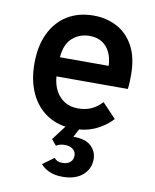

<svg xmlns="http://www.w3.org/2000/svg" viewBox="-85 -588 722 894"><g transform="rotate(10 275.5 -141.0)"><path d="M285.5 12Q213 12 160.5 -21.5Q108 -55 80 -115.2Q52 -175.5 52 -256Q52 -339.5 81 -399.2Q110 -459 162.5 -491Q215 -523 285.5 -523Q346 -523 395.8 -497Q445.5 -471 475 -417.2Q504.5 -363.5 504.5 -280.5Q504.5 -267.5 504 -249.8Q503.5 -232 501 -214H163.5Q166.5 -175 182.2 -146Q198 -117 224.5 -100.8Q251 -84.5 287 -84.5Q322 -84.5 349 -96.2Q376 -108 400.5 -134L465.5 -65.5Q434 -31 388.8 -9.5Q343.5 12 285.5 12ZM164 -304.5H394.5Q393 -341 379.8 -368.5Q366.5 -396 342.5 -411.2Q318.5 -426.5 284 -426.5Q236 -426.5 202.2 -396.5Q168.5 -366.5 164 -304.5ZM272 241.5Q234 241.5 208.5 229.5Q183 217.5 168 200L221.5 161Q227.5 169.5 237.2 173.8Q247 178 261 178Q283.5 178 297 166.2Q310.5 154.5 310.5 135Q310.5 116.5 296 105Q281.5 93.5 258 93.5Q246 93.5 235.8 96.2Q225.5 99 217 104.5L194 77L252.5 0H316L290 49Q348.5 49 374.8 74.8Q401 100.5 401 136Q401 182 366.5 211.8Q332 241.5 272 241.5Z"/></g></svg>

Font: Overpass SemiBold
Style: Regular
Weight: 600
Designer: Delve Withrington, Dave Bailey, Thomas Jockin
Foundry: Delve Fonts LLC
Version: Version 4.000